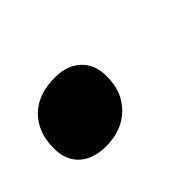

<svg xmlns="http://www.w3.org/2000/svg" viewBox="-45 -258 375 375"><g transform="rotate(-45 142.5 -70.0)"><path d="M12.2 -56.2Q12.2 -100.1 38.3 -126.5Q64.5 -152.8 111.8 -152.8Q145 -152.8 165 -134.3Q185.1 -115.7 185.1 -82Q185.1 -39.6 158.2 -13.2Q131.3 13.2 87.9 13.2Q52.2 13.2 32.2 -5.1Q12.2 -23.4 12.2 -56.2Z"/></g></svg>

Font: Zoram GWebM
Style: Bold Italic
Weight: 700
Italic angle: -12°
Foundry: Ascender Corporation
Version: Version 1.000